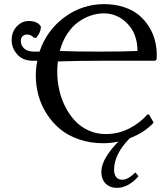

<svg xmlns="http://www.w3.org/2000/svg" viewBox="-20 -678 799 922"><path d="M153.8 -496.1 143.1 -497.1Q127.9 -512.2 109.9 -512.2Q97.2 -512.2 88.6 -504.4Q80.1 -496.6 80.1 -481Q80.1 -459.5 96.4 -444.8Q112.8 -430.2 142.1 -430.2H169.9Q204.6 -532.7 289.8 -595.5Q375 -658.2 480 -658.2Q531.7 -658.2 574.7 -644Q617.7 -629.9 646.5 -606Q675.3 -582 695.3 -550Q715.3 -518.1 724.1 -483.4Q732.9 -448.7 732.9 -412.1Q732.9 -408.7 732.4 -402.1Q731.9 -395.5 731.9 -392.1L725.1 -386.2H463.9Q415.5 -386.2 364 -385.5Q312.5 -384.8 285.2 -383.8L257.8 -382.8Q254.9 -357.4 254.9 -334Q254.9 -289.6 264.4 -246.6Q273.9 -203.6 293.5 -165.3Q313 -127 340.3 -97.7Q367.7 -68.4 405.8 -51.3Q443.8 -34.2 487.8 -34.2Q548.3 -34.2 601.1 -61.3Q653.8 -88.4 687 -127.9H695.8L717.8 -88.9Q673.3 -41 603 -14.2Q527.8 62.5 527.8 137.2Q527.8 159.2 537.8 172.1Q547.9 185.1 567.9 185.1Q582.5 185.1 599.6 174.6Q616.7 164.1 628.9 150.9L631.8 151.9L645 168Q624.5 193.4 597.2 208.7Q569.8 224.1 542 224.1Q507.8 224.1 487.3 203.4Q466.8 182.6 466.8 147.9Q466.8 111.8 491.5 72.8Q516.1 33.7 548.8 2Q510.7 9.8 476.1 9.8Q413.6 9.8 360.1 -8.5Q306.6 -26.9 268.8 -58.1Q231 -89.4 204.3 -131.1Q177.7 -172.9 164.8 -219.5Q151.9 -266.1 151.9 -314.9Q151.9 -351.6 159.2 -386.2H139.2Q89.4 -386.2 62.7 -416.7Q36.1 -447.3 36.1 -484.9Q36.1 -525.4 60.8 -551.3Q85.4 -577.1 117.2 -577.1Q161.6 -577.1 176.8 -549.8Q175.3 -533.2 170.7 -522.7Q166 -512.2 153.8 -496.1ZM267.1 -433.1Q347.2 -430.2 456.1 -430.2Q507.8 -430.2 553.7 -430.9Q599.6 -431.6 620.1 -432.6L640.1 -433.1Q640.1 -514.2 592.5 -564Q544.9 -613.8 478 -613.8Q447.3 -613.8 416.5 -603.5Q385.7 -593.3 356.4 -572.5Q327.1 -551.8 303.2 -515.9Q279.3 -480 267.1 -433.1Z"/></svg>

Font: Linear Smooth
Style: Regular
Weight: 400
Designer: Philipp H. Poll, Flanker
Foundry: Philipp H. Poll, reworked by Flanker
Version: Version 1.061 | FøM Fix